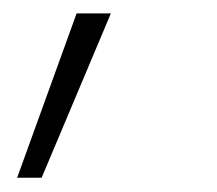

<svg xmlns="http://www.w3.org/2000/svg" viewBox="-20 -103 316 279"><path d="M4.9 155.3 91.3 -83.5H141.1L40.5 155.3Z"/></svg>

Font: Inter ExtraLight
Style: Italic
Weight: 250
Italic angle: -9.3988°
Designer: Rasmus Andersson
Foundry: rsms
Version: Version 4.001;git-66647c0bb